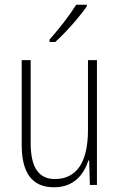

<svg xmlns="http://www.w3.org/2000/svg" viewBox="-20 -784 507 814"><path d="M348 -757V-764H303C273 -716 233 -665 190 -616V-606H214C257 -644 316 -711 348 -757ZM391 -529H353V-233C353 -91 301 -25 213 -25C146 -25 110 -71 110 -178V-529H72V-170C72 -51 116 10 209 10C295 10 336 -46 355 -104H358L361 0H391Z"/></svg>

Font: Noto Sans Georgian Condensed ExtraLight
Style: Regular
Weight: 200
Width: 3
Designer: Monotype Design Team, Akaki Razmadze
Foundry: Google LLC
Version: Version 2.005